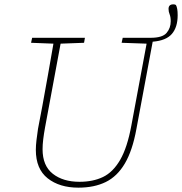

<svg xmlns="http://www.w3.org/2000/svg" viewBox="-20 -850 838 884"><path d="M145 -160Q145 -180 148 -205Q151 -230 155 -257L175 -362Q188 -434 201 -506Q214 -578 226 -649L123 -653L128 -676H371L367 -653L259 -649L187 -261Q182 -233 179 -208.5Q176 -184 176 -163Q176 -87 223 -50Q270 -13 346 -13Q408 -13 454 -35Q500 -57 533 -113.5Q566 -170 585 -273L655 -649L540 -653L545 -676H674Q728 -676 747 -698.5Q766 -721 766 -752Q766 -772 761 -784Q756 -796 756 -809Q756 -830 778 -830Q786 -830 790 -827Q794 -820 796 -808.5Q798 -797 798 -780Q798 -725 771.5 -694Q745 -663 683 -658L608 -256Q590 -157 555 -97.5Q520 -38 467 -12Q414 14 341 14Q254 14 199.5 -29Q145 -72 145 -160Z"/></svg>

Font: Source Serif 4 SmText ExtraLight
Style: Italic
Weight: 200
Italic angle: -12°
Designer: Frank Grießhammer
Foundry: Adobe
Version: Version 4.005;hotconv 1.1.0;makeotfexe 2.6.0